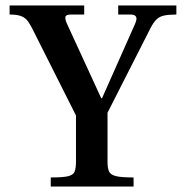

<svg xmlns="http://www.w3.org/2000/svg" viewBox="-20 -680 673 700"><path d="M165 0V-33Q209 -33 228 -37.5Q247 -42 252 -54.5Q257 -67 257 -90V-259L97 -577Q87 -597 77.5 -607.5Q68 -618 53.5 -622.5Q39 -627 15 -627V-660H287V-627H239Q220 -627 218.5 -618.5Q217 -610 223 -596L349 -322H352L472 -592Q477 -603 477.5 -610.5Q478 -618 473 -622.5Q468 -627 456 -627H411V-660H623V-627Q596 -627 579 -623.5Q562 -620 551 -609.5Q540 -599 529 -578L372 -269V-90Q372 -66 378 -54Q384 -42 404.5 -37.5Q425 -33 467 -33V0Z"/></svg>

Font: Frank Ruhl Libre Medium
Style: Regular
Weight: 500
Designer: Yanek Iontef
Foundry: Fontef
Version: Version 6.004